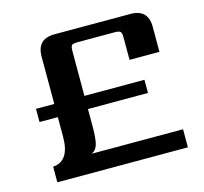

<svg xmlns="http://www.w3.org/2000/svg" viewBox="-93 -726 885 831"><g transform="rotate(-15 349.5 -311.0)"><path d="M650 -81V0H65V-70Q140 -75 140 -184V-272H58V-331H140V-543Q140 -622 219 -622H559Q638 -622 638 -543V-431H504V-532Q504 -552 498 -557.5Q492 -563 473 -563H306Q286 -563 280.5 -557.5Q275 -552 275 -532V-331H544V-272H275V-191Q275 -142 268.5 -116.5Q262 -91 241 -81Z"/></g></svg>

Font: Sarpanch SemiBold
Style: Regular
Weight: 600
Designer: Manushi Parikh (Devanagari and Latin), Jyotish Sonowal (Devanagari)
Foundry: Indian Type Foundry
Version: Version 2.004;PS 1.0;hotconv 1.0.78;makeotf.lib2.5.61930; tt